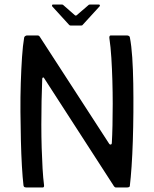

<svg xmlns="http://www.w3.org/2000/svg" viewBox="-20 -830 681 850"><path d="M463 -194Q465 -190 469.5 -190Q474 -190 475 -196Q477 -230 478 -275Q479 -320 479 -370.5Q479 -421 477.5 -473Q476 -525 473 -573.5Q470 -622 464 -663Q464 -673 470 -673H543Q547 -673 551 -670.5Q555 -668 555 -664Q562 -628 565.5 -575.5Q569 -523 570 -460.5Q571 -398 570.5 -332.5Q570 -267 568 -205.5Q566 -144 562.5 -93Q559 -42 555 -9Q555 -3 550.5 -1.5Q546 0 541 0H493Q487 0 481 -11L176 -483Q175 -487 171.5 -487Q168 -487 167 -482Q165 -434 164 -382Q163 -330 163 -277.5Q163 -225 164.5 -175.5Q166 -126 168.5 -83.5Q171 -41 175 -10Q176 0 169 0H98Q93 0 89 -1.5Q85 -3 84 -9Q80 -43 77 -94.5Q74 -146 72.5 -208Q71 -270 70.5 -335Q70 -400 72 -462.5Q74 -525 77.5 -577Q81 -629 87 -664Q88 -668 92 -670.5Q96 -673 99 -673H147Q153 -673 157 -666ZM292 -717Q288 -717 285 -721L211 -802Q210 -805 210.5 -807.5Q211 -810 215 -810H254Q259 -810 262 -806L311 -763Q316 -759 320 -763L370 -806Q373 -810 378 -810H417Q421 -810 422 -807.5Q423 -805 421 -802L347 -721Q345 -717 340 -717Z"/></svg>

Font: Glory Thin Medium
Style: Regular
Weight: 500
Version: Version 1.011